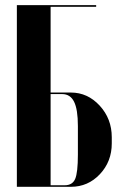

<svg xmlns="http://www.w3.org/2000/svg" viewBox="-20 -719 472 739"><path d="M174.8 -362.8H252.9Q317.4 -362.8 363.8 -312.3Q410.2 -261.7 410.2 -190.9V-167Q410.2 -97.2 364.5 -48.6Q318.8 0 252.9 0H44.9V-699.2H350.1V-692.9H174.8ZM279.8 -124V-233.9Q279.8 -297.9 265.1 -327.4Q250.5 -356.9 219.2 -356.9H174.8V-5.9H229Q258.8 -5.9 269.3 -30.3Q279.8 -54.7 279.8 -124Z"/></svg>

Font: Moniqa Black Display
Style: Regular
Weight: 900
Designer: Rajesh Rajput
Foundry: Rajesh Rajput
Version: Version 1.000